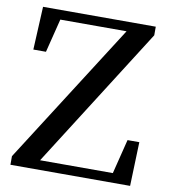

<svg xmlns="http://www.w3.org/2000/svg" viewBox="-83 -808 777 878"><g transform="rotate(10 306.0 -368.5)"><path d="M532.2 -204.1H586.9L580.1 0H24.4V-40L441.4 -693.4H133.8L94.7 -537.1H36.1L45.9 -737.3H569.3V-697.3L154.3 -43.9H492.2Z"/></g></svg>

Font: Bpmf Zihi Serif SemiBold
Style: SemiBold
Weight: 600
Foundry: But Ko
Version: Version 1.320